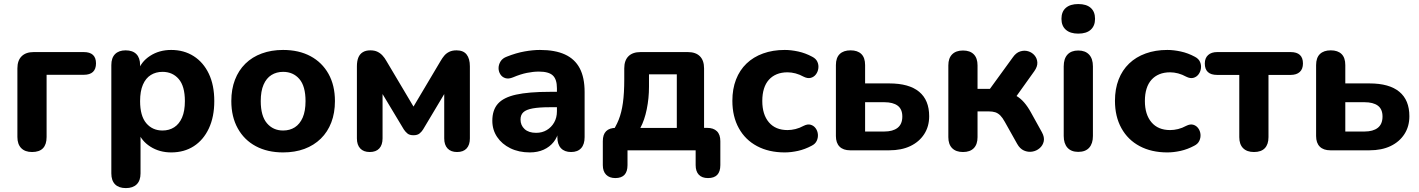

<svg xmlns="http://www.w3.org/2000/svg" viewBox="-20 -750 7081 958"><path d="M140 8.5Q105 8.5 85.9 -10.9Q66.8 -30.4 66.8 -66.5V-409Q66.8 -448.2 87.9 -469.2Q109 -490.2 148 -490.2H398Q428.5 -490.2 443.8 -476Q459 -461.8 459 -433.8Q459 -405.8 443.8 -391.2Q428.5 -376.8 398 -376.8H212.5V-66.5Q212.5 8.5 140 8.5Z M608 188.5Q573 188.5 554.2 169.8Q535.5 151 535.5 115V-425.2Q535.5 -461.2 554.1 -480Q572.8 -498.8 606.8 -498.8Q641.8 -498.8 660.4 -480Q679 -461.2 679 -425.2V-355.2L668 -392.8Q682.8 -441.2 728.5 -471Q774.2 -500.8 834.2 -500.8Q898 -500.8 946.5 -469.8Q995 -438.8 1022.1 -381.9Q1049.2 -325 1049.2 -245.5Q1049.2 -167 1022.1 -109.2Q995 -51.5 946.9 -20.5Q898.8 10.5 834.2 10.5Q775.5 10.5 730.2 -18.4Q685 -47.2 669.2 -93.2H681.2V115Q681.2 151 662.1 169.8Q643 188.5 608 188.5ZM790.8 -98.8Q824 -98.8 849.1 -114.9Q874.2 -131 888.4 -163.5Q902.5 -196 902.5 -245.5Q902.5 -320.2 871.6 -355.9Q840.8 -391.5 790.8 -391.5Q757.8 -391.5 732.5 -375.8Q707.2 -360 693.1 -327.6Q679 -295.2 679 -245.5Q679 -171.5 709.9 -135.1Q740.8 -98.8 790.8 -98.8Z M1392.4 10.5Q1314.5 10.5 1256.5 -20.5Q1198.5 -51.5 1166.4 -109.4Q1134.2 -167.3 1134.2 -245.8Q1134.2 -304.8 1152.3 -351.8Q1170.3 -398.8 1204.3 -432.3Q1238.4 -465.8 1286.2 -483.2Q1333.9 -500.8 1392.4 -500.8Q1471.2 -500.8 1529.1 -469.8Q1587 -438.8 1619.1 -381.5Q1651.2 -324.2 1651.2 -245.6Q1651.2 -186.6 1633.1 -139.2Q1615 -91.8 1580.8 -58.3Q1546.6 -24.8 1499 -7.1Q1451.5 10.5 1392.4 10.5ZM1392.5 -98.8Q1426.1 -98.8 1451.2 -114.9Q1476.2 -131 1490.4 -163.5Q1504.5 -196 1504.5 -245.4Q1504.5 -320.2 1473.6 -355.9Q1442.8 -391.5 1392.8 -391.5Q1359.8 -391.5 1334.5 -375.8Q1309.2 -360 1295.1 -327.6Q1281 -295.2 1281 -245.6Q1281 -171.5 1311.9 -135.1Q1342.8 -98.8 1392.5 -98.8Z M1824.8 8.5Q1794.2 8.5 1777.5 -9.2Q1760.8 -27 1760.8 -59.5V-419Q1760.8 -444.8 1767.8 -462.4Q1774.8 -480 1789.9 -489.4Q1805 -498.8 1827.5 -498.8Q1848.8 -498.8 1863.2 -491.8Q1877.8 -484.8 1888.6 -473Q1899.5 -461.2 1907.8 -446.2L2043.2 -218.2L2178.5 -446Q2186.5 -460 2196.4 -471.9Q2206.2 -483.8 2221.1 -491.2Q2236 -498.8 2257.8 -498.8Q2292 -498.8 2308.2 -478.1Q2324.5 -457.5 2324.5 -419V-59.5Q2324.5 -27 2308.1 -9.2Q2291.8 8.5 2260.5 8.5Q2230 8.5 2213.2 -9.2Q2196.5 -27 2196.5 -59.5V-322H2221.2L2091.5 -104.8Q2085.5 -94.5 2074.5 -84.9Q2063.5 -75.2 2043 -75.2Q2022.5 -75.2 2011.9 -84.8Q2001.2 -94.2 1994.5 -104.8L1864 -322H1888.8V-59.5Q1888.8 -27 1872.4 -9.2Q1856 8.5 1824.8 8.5Z M2623.5 10.5Q2569 10.5 2526.6 -10.2Q2484.2 -31 2460.4 -66.6Q2436.5 -102.2 2436.5 -147.2Q2436.5 -201.2 2464.5 -232.6Q2492.5 -264 2555.2 -277.9Q2618 -291.8 2722.8 -291.8H2774.8V-215H2723.2Q2670.2 -215 2637.9 -209.1Q2605.5 -203.2 2591.4 -190Q2577.2 -176.8 2577.2 -153.8Q2577.2 -124.5 2597.6 -105.9Q2618 -87.2 2655.2 -87.2Q2685 -87.2 2708.1 -101Q2731.2 -114.8 2745 -138.9Q2758.8 -163 2758.8 -194.5V-309.8Q2758.8 -354.5 2738.2 -373.6Q2717.8 -392.8 2668.5 -392.8Q2641.2 -392.8 2609.2 -386.4Q2577.2 -380 2540 -364.2Q2518 -355 2501.6 -360.1Q2485.2 -365.2 2476.4 -379.4Q2467.5 -393.5 2467.6 -410.5Q2467.8 -427.5 2477.5 -443.5Q2487.2 -459.5 2509.2 -467.5Q2555.8 -486 2597.6 -493.4Q2639.5 -500.8 2674 -500.8Q2750 -500.8 2799.1 -478.1Q2848.2 -455.5 2872.6 -409.4Q2897 -363.2 2897 -291V-65.8Q2897 -29.8 2879.6 -10.6Q2862.2 8.5 2829.5 8.5Q2796.8 8.5 2778.9 -10.6Q2761 -29.8 2761 -65.8V-105L2768.2 -99.8Q2762 -66 2742.4 -41.4Q2722.8 -16.8 2692.6 -3.1Q2662.5 10.5 2623.5 10.5Z M3050.2 138.5Q3021 138.5 3004.4 121.8Q2987.8 105 2987.8 73.8V-45.8Q2987.8 -112 3054 -112H3113.8L3027.5 -81.5Q3052.5 -116 3067 -152.5Q3081.5 -189 3088.1 -237.1Q3094.8 -285.2 3094.8 -353.5V-409Q3094.8 -448.5 3115.8 -469.4Q3136.8 -490.2 3176 -490.2H3411.8Q3451.2 -490.2 3472.1 -469.4Q3493 -448.5 3493 -409V-44.2L3425.2 -112H3508Q3540 -112 3557.1 -95.2Q3574.2 -78.5 3574.2 -45.8V73.8Q3574.2 138.5 3512.8 138.5Q3482.5 138.5 3466.8 121.8Q3451 105 3451 73.8V0H3111V73.8Q3111 138.5 3050.2 138.5ZM3175.2 -111.8H3357V-379.2H3218.2V-317Q3218.2 -260 3207.1 -205.2Q3196 -150.5 3175.2 -111.8Z M3895.5 10.5Q3816.2 10.5 3757.4 -20.9Q3698.5 -52.2 3666.4 -110.4Q3634.2 -168.5 3634.2 -247Q3634.2 -306.2 3652.4 -353.1Q3670.5 -400 3704.8 -432.9Q3739 -465.8 3787.4 -483.2Q3835.8 -500.8 3895.5 -500.8Q3927 -500.8 3962.9 -493Q3998.8 -485.2 4032.8 -466.8Q4051.8 -457 4058.6 -441.2Q4065.5 -425.5 4063.1 -408.5Q4060.8 -391.5 4050.8 -378.5Q4040.8 -365.5 4025.1 -361.5Q4009.5 -357.5 3990 -367.2Q3970.2 -378.2 3949.4 -383.8Q3928.5 -389.2 3909.5 -389.2Q3879 -389.2 3855.8 -379.6Q3832.5 -370 3816.4 -352Q3800.2 -334 3791.9 -307.5Q3783.5 -281 3783.5 -246.2Q3783.5 -178.5 3816.4 -139.8Q3849.2 -101 3909.5 -101Q3928.5 -101 3949 -106Q3969.5 -111 3990 -122.2Q4009.5 -132 4024.8 -127.6Q4040 -123.2 4049.6 -110.2Q4059.2 -97.2 4060.9 -80.2Q4062.5 -63.2 4055.2 -47.5Q4048 -31.8 4029.8 -22.8Q3996.5 -5 3961.8 2.8Q3927 10.5 3895.5 10.5Z M4222 0Q4187.5 0 4169.1 -18.4Q4150.8 -36.8 4150.8 -71.2V-425.2Q4150.8 -462 4169.9 -480.4Q4189 -498.8 4224 -498.8Q4259 -498.8 4277.8 -480.4Q4296.5 -462 4296.5 -425.2V-333.8H4416.8Q4515.8 -333.8 4566 -292.2Q4616.2 -250.8 4616.2 -170Q4616.2 -119.2 4591.5 -80.9Q4566.8 -42.5 4522.4 -21.2Q4478 0 4416.8 0ZM4296.5 -93.8H4392.5Q4435 -93.8 4458.6 -112.2Q4482.2 -130.8 4482.2 -168.5Q4482.2 -205.5 4458.9 -222.8Q4435.5 -240 4392.5 -240H4296.5Z M4785 8.5Q4750 8.5 4730.9 -10.6Q4711.8 -29.8 4711.8 -65.8V-423.8Q4711.8 -459.8 4730.9 -478.9Q4750 -498 4785 -498Q4820 -498 4838.8 -478.9Q4857.5 -459.8 4857.5 -423.8V-306.5H4919.2L5033.8 -464.2Q5049.5 -486.8 5070.2 -493.4Q5091 -500 5110.2 -494.2Q5129.5 -488.5 5142.1 -473.5Q5154.8 -458.5 5155.9 -438.1Q5157 -417.8 5141 -395.2L5030.8 -241L5001.5 -287.8Q5028.2 -284.8 5050 -272.2Q5071.8 -259.8 5090 -238.8Q5108.2 -217.8 5124.2 -188.5L5178.8 -90Q5192.2 -65.5 5187.9 -45Q5183.5 -24.5 5167.6 -10.8Q5151.8 3 5130.6 6.5Q5109.5 10 5089.1 1.1Q5068.8 -7.8 5055.2 -32.2L4993.5 -142.2Q4982.2 -162.8 4971 -174Q4959.8 -185.2 4946 -189.8Q4932.2 -194.2 4913 -194.2H4857.5V-65.8Q4857.5 -29.8 4838.8 -10.6Q4820 8.5 4785 8.5Z M5360 7.8Q5325 7.8 5306.2 -13Q5287.5 -33.8 5287.5 -71.5V-418.8Q5287.5 -457.2 5306.2 -477.6Q5325 -498 5360 -498Q5395 -498 5414.1 -477.6Q5433.2 -457.2 5433.2 -418.8V-71.5Q5433.2 -33.8 5414.6 -13Q5396 7.8 5360 7.8ZM5360 -582.2Q5320 -582.2 5298.1 -601.6Q5276.2 -621 5276.2 -656Q5276.2 -691.8 5298.1 -710.8Q5320 -729.8 5360 -729.8Q5400.8 -729.8 5422.2 -710.8Q5443.8 -691.8 5443.8 -656Q5443.8 -621 5422.2 -601.6Q5400.8 -582.2 5360 -582.2Z M5804.5 10.5Q5725.2 10.5 5666.4 -20.9Q5607.5 -52.2 5575.4 -110.4Q5543.2 -168.5 5543.2 -247Q5543.2 -306.2 5561.4 -353.1Q5579.5 -400 5613.8 -432.9Q5648 -465.8 5696.4 -483.2Q5744.8 -500.8 5804.5 -500.8Q5836 -500.8 5871.9 -493Q5907.8 -485.2 5941.8 -466.8Q5960.8 -457 5967.6 -441.2Q5974.5 -425.5 5972.1 -408.5Q5969.8 -391.5 5959.8 -378.5Q5949.8 -365.5 5934.1 -361.5Q5918.5 -357.5 5899 -367.2Q5879.2 -378.2 5858.4 -383.8Q5837.5 -389.2 5818.5 -389.2Q5788 -389.2 5764.8 -379.6Q5741.5 -370 5725.4 -352Q5709.2 -334 5700.9 -307.5Q5692.5 -281 5692.5 -246.2Q5692.5 -178.5 5725.4 -139.8Q5758.2 -101 5818.5 -101Q5837.5 -101 5858 -106Q5878.5 -111 5899 -122.2Q5918.5 -132 5933.8 -127.6Q5949 -123.2 5958.6 -110.2Q5968.2 -97.2 5969.9 -80.2Q5971.5 -63.2 5964.2 -47.5Q5957 -31.8 5938.8 -22.8Q5905.5 -5 5870.8 2.8Q5836 10.5 5804.5 10.5Z M6236.8 8.5Q6201.8 8.5 6182.6 -10.6Q6163.5 -29.8 6163.5 -65.8V-376.2H6053.2Q5991.5 -376.2 5991.5 -433.2Q5991.5 -460.2 6007.9 -475.2Q6024.2 -490.2 6053.2 -490.2H6419.5Q6481.2 -490.2 6481.2 -433.2Q6481.2 -405.5 6465.2 -390.9Q6449.2 -376.2 6419.5 -376.2H6309.2V-65.8Q6309.2 -29.8 6291 -10.6Q6272.8 8.5 6236.8 8.5Z M6618 0Q6583.5 0 6565.1 -18.4Q6546.8 -36.8 6546.8 -71.2V-425.2Q6546.8 -462 6565.9 -480.4Q6585 -498.8 6620 -498.8Q6655 -498.8 6673.8 -480.4Q6692.5 -462 6692.5 -425.2V-333.8H6812.8Q6911.8 -333.8 6962 -292.2Q7012.2 -250.8 7012.2 -170Q7012.2 -119.2 6987.5 -80.9Q6962.8 -42.5 6918.4 -21.2Q6874 0 6812.8 0ZM6692.5 -93.8H6788.5Q6831 -93.8 6854.6 -112.2Q6878.2 -130.8 6878.2 -168.5Q6878.2 -205.5 6854.9 -222.8Q6831.5 -240 6788.5 -240H6692.5Z"/></svg>

Font: Nunito ExtraLight
Style: Regular
Weight: 200
Designer: Vernon Adams
Foundry: Vernon Adams
Version: Version 3.602;April 4, 2023;FontCreator 14.0.0.2856 64-bit